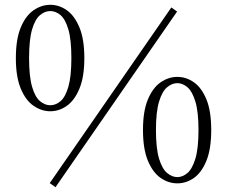

<svg xmlns="http://www.w3.org/2000/svg" viewBox="-20 -753 946 799"><path d="M189 -290Q153 -290 120 -312.5Q87 -335 66.5 -384Q46 -433 46 -511Q46 -590 66.5 -639Q87 -688 120 -710.5Q153 -733 189 -733Q226 -733 258 -710.5Q290 -688 310.5 -639Q331 -590 331 -511Q331 -433 310.5 -384Q290 -335 258 -312.5Q226 -290 189 -290ZM189 -315Q212 -315 232 -332Q252 -349 264.5 -392Q277 -435 277 -511Q277 -588 264.5 -630.5Q252 -673 232 -690Q212 -707 189 -707Q167 -707 146.5 -690Q126 -673 113.5 -630.5Q101 -588 101 -511Q101 -435 113.5 -392Q126 -349 146.5 -332Q167 -315 189 -315ZM718 10Q681 10 648.5 -12.5Q616 -35 595.5 -84Q575 -133 575 -212Q575 -291 595.5 -339.5Q616 -388 648.5 -410.5Q681 -433 718 -433Q755 -433 787 -410.5Q819 -388 839 -339.5Q859 -291 859 -212Q859 -133 839 -84Q819 -35 787 -12.5Q755 10 718 10ZM718 -16Q740 -16 760 -33Q780 -50 793 -92.5Q806 -135 806 -212Q806 -288 793 -330.5Q780 -373 760 -390Q740 -407 718 -407Q696 -407 675.5 -390Q655 -373 642 -330.5Q629 -288 629 -212Q629 -135 642 -92.5Q655 -50 675.5 -33Q696 -16 718 -16ZM211 26 187 9 693 -722 717 -705Z"/></svg>

Font: Noto Serif TC ExtraLight ExtraLight
Style: Regular
Weight: 250
Version: Version 2.003-H1;hotconv 1.1.1;makeotfexe 2.6.0